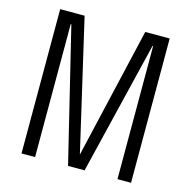

<svg xmlns="http://www.w3.org/2000/svg" viewBox="-113 -896 1003 1008"><g transform="rotate(15 389.0 -392.0)"><path d="M91.3 -784.2H224.1L388.7 -73.7L553.7 -784.2H686.5V0H612.8V-722.7H609.4L434.1 0H344.2L168.5 -722.7H165V0H91.3Z"/></g></svg>

Font: Decalotype Light
Style: Regular
Weight: 300
Designer: Alfredo Marco Pradil
Foundry: Alfredo Marco Pradil
Version: Version 1.0